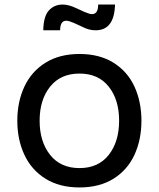

<svg xmlns="http://www.w3.org/2000/svg" viewBox="-20 -806 697 843"><path d="M56 0ZM56 -276Q56 -359 87 -425.5Q118 -492 179.5 -530.5Q241 -569 329 -569Q417 -569 478.5 -530.5Q540 -492 570.5 -425.5Q601 -359 601 -276Q601 -193 570.5 -126.5Q540 -60 478.5 -21.5Q417 17 329 17Q241 17 179.5 -21.5Q118 -60 87 -126.5Q56 -193 56 -276ZM503 -276Q503 -368 457.5 -425.5Q412 -483 329 -483Q246 -483 200 -425.5Q154 -368 154 -276Q154 -184 200 -126Q246 -68 329 -68Q412 -68 457.5 -126Q503 -184 503 -276ZM255 -786Q281 -786 313 -771L350 -754Q373 -744 384 -744Q411 -744 411 -786H485Q482 -673 400 -673Q370 -673 342 -688L305 -705Q295 -709 286.5 -712Q278 -715 271 -715Q244 -715 244 -673H170Q171 -734 194.5 -760Q218 -786 255 -786Z"/></svg>

Font: Biryani
Style: Regular
Weight: 400
Designer: Dan Reynolds and Mathieu Reguer
Foundry: Dan Reynolds and Mathieu Reguer
Version: Version 1.004; ttfautohint (v1.1) -l 5 -r 5 -G 72 -x 0 -D la